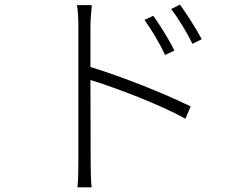

<svg xmlns="http://www.w3.org/2000/svg" viewBox="-20 -773 1040 828"><path d="M732 -555C709 -603 665 -672 641 -705L603 -687C633 -646 671 -582 692 -536ZM370 -657C370 -680 373 -724 376 -751H312C317 -723 318 -681 318 -657V-72C318 -36 317 7 314 35H375C372 7 371 -38 371 -72L370 -428C481 -394 670 -322 780 -261L802 -314C687 -371 502 -444 370 -484ZM718 -734C750 -693 787 -631 810 -584L850 -604C825 -651 780 -721 756 -753Z"/></svg>

Font: Genne Gothic Light
Style: Regular
Weight: 300
Designer: Ryoko NISHIZUKA (kana & ideographs); Paul D. Hunt (Latin, Greek & Cyrillic); Wenlong ZHANG (bopomofo); Sandoll Communica
Foundry: Adobe Systems Incorporated
Version: Version 1.004;PS 1.004;hotconv 16.6.51;makeotf.lib2.5.65220